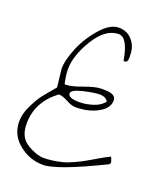

<svg xmlns="http://www.w3.org/2000/svg" viewBox="-134 -807 748 893"><g transform="rotate(20 239.5 -360.5)"><path d="M336.9 -425.8Q392.6 -425.8 392.6 -394Q392.6 -362.3 362.3 -339.8Q311.5 -303.7 235.4 -303.7Q216.8 -303.7 189.5 -318.4Q162.1 -333 147.5 -333H142.6Q48.8 -261.7 48.8 -156.2Q48.8 -107.4 70.3 -81.1Q91.8 -54.7 142.6 -37.1Q162.1 -31.2 178.7 -31.2Q195.3 -31.2 218.8 -34.2Q242.2 -37.1 266.1 -43Q290 -48.8 321.3 -63.5Q352.5 -78.1 373.5 -90.3Q394.5 -102.5 422.9 -119.1Q451.2 -135.7 470.7 -144.5Q479.5 -125 479.5 -117.7Q479.5 -110.4 470.7 -106.4Q252.9 0 186 0Q119.1 0 65.9 -43Q12.7 -85.9 12.7 -153.3Q12.7 -190.4 33.2 -232.4Q53.7 -274.4 71.3 -296.9Q88.9 -319.3 124 -360.4V-364.3L114.3 -450.2Q114.3 -493.2 140.6 -556.2Q167 -619.1 212.4 -669.9Q257.8 -720.7 299.8 -720.7Q341.8 -720.7 367.2 -690.9Q392.6 -661.1 392.6 -621.1Q392.6 -620.1 393.1 -613.3Q393.6 -606.4 393.1 -602.5Q392.6 -598.6 391.6 -593.8Q389.6 -582 377.9 -582H373Q361.3 -651.4 337.9 -678.7Q325.2 -692.4 310.5 -692.4Q245.1 -692.4 193.8 -609.4Q142.6 -526.4 142.6 -457Q142.6 -429.7 152.3 -386.7H161.1Q184.6 -386.7 237.8 -406.2Q291 -425.8 318.4 -425.8Q328.1 -425.8 336.9 -425.8ZM188.5 -355.5Q188.5 -332 244.1 -332Q278.3 -332 313.5 -343.8Q348.6 -355.5 364.3 -378.9Q350.6 -398.4 323.2 -398.4Q295.9 -398.4 242.2 -385.7Q188.5 -373 188.5 -355.5Z"/></g></svg>

Font: Dawning of a New Day
Style: Regular
Weight: 400
Designer: Kimberly Geswein
Foundry: Kimberly Geswein
Version: Version 1.002 2010